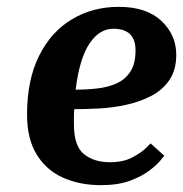

<svg xmlns="http://www.w3.org/2000/svg" viewBox="-20 -530 535 561"><path d="M460 -75Q460 -75 449.5 -62Q439 -49 417 -32Q395 -15 360 -2Q325 11 275 11Q214 11 165 -10.5Q116 -32 87.5 -78Q59 -124 59 -195Q59 -296 94 -366.5Q129 -437 190 -473.5Q251 -510 327 -510Q408 -510 451.5 -469Q495 -428 495 -370Q495 -325 474.5 -295.5Q454 -266 420.5 -249Q387 -232 347.5 -223.5Q308 -215 268.5 -213Q229 -211 197 -211Q196 -201 196 -189.5Q196 -178 196 -167Q196 -103 225.5 -79.5Q255 -56 301 -56Q340 -56 366.5 -70Q393 -84 406.5 -97.5Q420 -111 420 -111ZM311 -446Q270 -446 241 -402Q212 -358 201 -268Q233 -268 264 -271.5Q295 -275 320 -286Q345 -297 360.5 -320Q376 -343 376 -383Q376 -446 311 -446Z"/></svg>

Font: Arsenal SC
Style: Bold Italic
Weight: 700
Italic angle: -9.10001°
Designer: Andrij Shevchenko
Foundry: Stairsfor
Version: Version 2.001; ttfautohint (v1.8.4.7-5d5b)